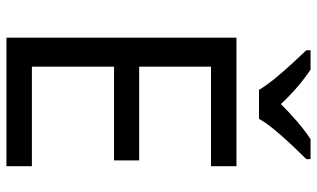

<svg xmlns="http://www.w3.org/2000/svg" viewBox="-214 -770 984 596"><g transform="rotate(90 278.0 -472.0)"><path d="M496 0H97V-714H496V-635H187V-412H478V-334H187V-79H496ZM259 -784Q246 -806 224 -833Q202 -860 178 -886Q154 -912 136 -931V-944H196Q222 -927 250 -903Q278 -879 303 -852Q330 -879 358 -903Q386 -927 412 -944H474V-931Q455 -912 430.5 -886Q406 -860 383.5 -833Q361 -806 349 -784Z"/></g></svg>

Font: Apis
Style: Regular
Weight: 400
Designer: Monotype Design Team
Foundry: Monotype Imaging Inc.
Version: Version 2.000; build 0001